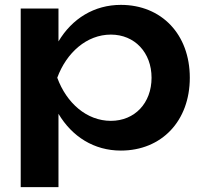

<svg xmlns="http://www.w3.org/2000/svg" viewBox="-20 -603 836 788"><path d="M65 165H220V-136C276 -42 366 15 476 15C643 15 759 -106 759 -284C759 -462 643 -583 476 -583C367 -583 276 -527 220 -433V-568H65ZM602 -284C602 -180 533 -107 435 -107C336 -107 253 -180 215 -284C253 -387 336 -461 435 -461C533 -461 602 -387 602 -284Z"/></svg>

Font: Bounded Med
Style: Regular
Weight: 500
Designer: Vlad Churkin
Version: Version 3.0